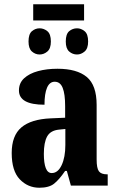

<svg xmlns="http://www.w3.org/2000/svg" viewBox="-20 -872 549 902"><path d="M136 -776V-852H375V-776ZM166 -616Q146 -616 130 -630Q114 -644 114 -677Q114 -712 130 -725.5Q146 -739 166 -739Q186 -739 202.5 -725.5Q219 -712 219 -677Q219 -644 202.5 -630Q186 -616 166 -616ZM342 -616Q321 -616 305 -630Q289 -644 289 -677Q289 -712 305 -725.5Q321 -739 342 -739Q361 -739 377.5 -725.5Q394 -712 394 -677Q394 -644 377.5 -630Q361 -616 342 -616ZM165 10Q111 10 73 -29.5Q35 -69 35 -153Q35 -235 80.5 -273.5Q126 -312 218 -316L286 -319V-374Q286 -430 274.5 -459Q263 -488 237 -488Q213 -488 201 -460Q189 -432 189 -380Q69 -380 69 -447Q69 -482 93.5 -504.5Q118 -527 159 -538Q200 -549 250 -549Q341 -549 387.5 -510.5Q434 -472 434 -379V-123Q434 -82 444.5 -67.5Q455 -53 483 -53H486V0H313L294 -69H286Q258 -28 234 -9Q210 10 165 10ZM223 -59Q252 -59 269.5 -96Q287 -133 287 -191V-266L257 -263Q217 -259 201.5 -231Q186 -203 186 -149Q186 -106 195 -82.5Q204 -59 223 -59Z"/></svg>

Font: Noto Serif ExtraCondensed ExtraBold
Style: Regular
Weight: 800
Width: 2
Designer: Monotype Design Team
Foundry: Monotype Imaging Inc.
Version: Version 2.013; ttfautohint (v1.8.4.7-5d5b)